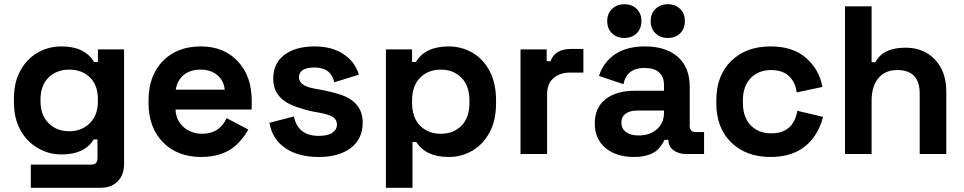

<svg xmlns="http://www.w3.org/2000/svg" viewBox="-20 -730 4571 910"><path d="M46 -246V-262Q46 -341 77 -396Q107 -451 158.5 -480.5Q210 -510 272 -510Q382 -510 426 -436H444V-496H568V48Q568 99 538 129.5Q508 160 458 160H126V50H414Q442 50 442 20V-69H424Q381 2 272 2Q211 2 160 -28Q107 -58 76.5 -114Q46 -170 46 -246ZM444 -249V-259Q444 -326 406.5 -363Q369 -400 308 -400Q248 -400 210 -362.5Q172 -325 172 -259V-249Q172 -184 210.5 -146Q249 -108 308 -108Q367 -108 405.5 -146Q444 -184 444 -249Z M934 14Q821 14 752.5 -55.5Q684 -125 684 -242V-254Q684 -371 751.5 -440.5Q819 -510 932 -510Q1041 -510 1107 -439.5Q1173 -369 1173 -254V-211H812Q814 -160 850 -128Q886 -96 938 -96Q1020 -96 1054 -170L1157 -116Q1144 -92 1117 -60Q1052 14 934 14ZM813 -305H1045Q1041 -348 1010 -374Q979 -400 931 -400Q881 -400 850.5 -374.5Q820 -349 813 -305Z M1491 14Q1393 14 1331.5 -28.5Q1270 -71 1257 -148L1373 -178Q1392 -86 1491 -86Q1534 -86 1555.5 -101Q1577 -116 1577 -140Q1577 -163 1557.5 -175.5Q1538 -188 1493 -196L1465 -201Q1412 -212 1370 -229Q1275 -267 1275 -357Q1275 -430 1328 -470Q1381 -510 1471 -510Q1553 -510 1608 -473.5Q1663 -437 1681 -376L1564 -340Q1549 -410 1471 -410Q1397 -410 1397 -363Q1397 -323 1471 -310L1499 -305Q1561 -293 1601 -279Q1699 -243 1699 -149Q1699 -72 1643 -29Q1587 14 1491 14Z M1935 160H1809V-496H1933V-436H1951Q1995 -510 2107 -510Q2166 -510 2218 -481Q2271 -450 2301 -392.5Q2331 -335 2331 -256V-240Q2331 -158 2300 -102Q2270 -46 2219 -16Q2168 14 2107 14Q1998 14 1953 -57H1935ZM2069 -96Q2130 -96 2167.5 -134.5Q2205 -173 2205 -243V-253Q2205 -323 2167 -361.5Q2129 -400 2069 -400Q2009 -400 1971 -361.5Q1933 -323 1933 -253V-243Q1933 -173 1971 -134.5Q2009 -96 2069 -96Z M2573 0H2447V-496H2571V-440H2589Q2611 -498 2685 -498H2745V-386H2683Q2633 -386 2603 -359.5Q2573 -333 2573 -282Z M2985 14Q2901 14 2850 -28.5Q2799 -71 2799 -145Q2799 -219 2849.5 -259.5Q2900 -300 2991 -300H3127V-328Q3127 -365 3104 -386.5Q3081 -408 3035 -408Q2950 -408 2935 -331L2819 -370Q2839 -434 2894 -472Q2949 -510 3037 -510Q3136 -510 3192.5 -460.5Q3249 -411 3249 -319V-134Q3249 -104 3277 -104H3317V0H3233Q3196 0 3172 -18Q3148 -36 3148 -66V-67H3129Q3125 -56 3111 -36Q3074 14 2985 14ZM3007 -88Q3060 -88 3093.5 -117.5Q3127 -147 3127 -196V-206H3000Q2965 -206 2945 -191Q2925 -176 2925 -149Q2925 -121 2946.5 -104.5Q2968 -88 3007 -88ZM3145 -550Q3110 -550 3087 -572Q3064 -594 3064 -630Q3064 -666 3087 -688Q3110 -710 3145 -710Q3181 -710 3203.5 -688Q3226 -666 3226 -630Q3226 -594 3203.5 -572Q3181 -550 3145 -550ZM2939 -550Q2904 -550 2881 -572Q2858 -594 2858 -630Q2858 -666 2881 -688Q2904 -710 2939 -710Q2975 -710 2997.5 -688Q3020 -666 3020 -630Q3020 -594 2997.5 -572Q2975 -550 2939 -550Z M3632 14Q3516 14 3445.5 -55Q3375 -124 3375 -241V-255Q3375 -372 3445.5 -441Q3516 -510 3632 -510Q3739 -510 3801 -455Q3863 -400 3878 -318L3756 -292Q3750 -341 3719 -369.5Q3688 -398 3635 -398Q3575 -398 3538 -360Q3501 -322 3501 -253V-243Q3501 -174 3538 -136Q3575 -98 3635 -98Q3741 -98 3759 -205L3881 -176Q3867 -121 3837 -80Q3769 14 3632 14Z M4111 0H3985V-700H4111V-435H4129Q4164 -504 4272 -504Q4358 -504 4411.5 -447.5Q4465 -391 4465 -296V0H4339V-286Q4339 -398 4233 -398Q4175 -398 4143 -359.5Q4111 -321 4111 -252Z"/></svg>

Font: Rootstock Sans Headline
Style: Bold
Weight: 700
Designer: Florian Karsten
Foundry: Florian Karsten
Version: Version 2.000;FEAKit 1.0